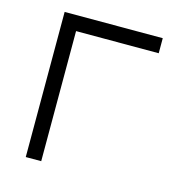

<svg xmlns="http://www.w3.org/2000/svg" viewBox="-87 -615 633 690"><g transform="rotate(15 230.0 -270.0)"><path d="M70 0H127.5V-484H435V-540H70Z"/></g></svg>

Font: Eudonet Light
Style: Regular
Weight: 300
Designer: Mikhail Sharanda
Foundry: Mikhail Sharanda
Version: Version 4.503;Glyphs 3.1.2 (3151)